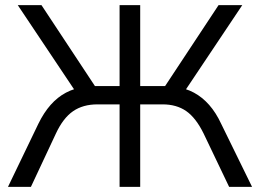

<svg xmlns="http://www.w3.org/2000/svg" viewBox="-20 -725 1008 745"><path d="M11 0 129 -245Q150 -288 176.5 -318Q203 -348 236 -365.5Q269 -383 309 -388L279 -361L49 -705H141L359 -375L336 -391H444V-705H524V-391H634L610 -375L828 -705H920L690 -361L660 -388Q700 -383 732.5 -365.5Q765 -348 791.5 -318Q818 -288 838 -245L958 0H869L770 -207Q740 -268 702.5 -294Q665 -320 611 -320H524V0H444V-320H358Q302 -320 263.5 -293.5Q225 -267 197 -207L100 0Z"/></svg>

Font: NunitoSans1
Style: Book
Weight: 400
Designer: Vernon Adams
Foundry: Vernon Adams
Version: Version 3.101;gftools[0.9.27]